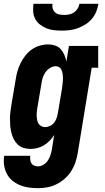

<svg xmlns="http://www.w3.org/2000/svg" viewBox="-27 -770 547 1003"><path d="M171 213Q146 213 122 209.5Q98 206 76.5 197Q55 188 37 173Q19 158 8.5 137.5Q-2 117 -5.5 93Q-9 69 -5 44H131Q130 54 131 64.5Q132 75 137 83Q142 91 151.5 95Q161 99 171 99Q186 99 200 90.5Q214 82 223 68.5Q232 55 236.5 40.5Q241 26 244 11L256 -65Q246 -49 232.5 -35Q219 -21 202.5 -11Q186 -1 168 3.5Q150 8 132 8Q113 8 95.5 2.5Q78 -3 65.5 -15Q53 -27 45 -43Q37 -59 32.5 -76.5Q28 -94 26.5 -112.5Q25 -131 25 -149.5Q25 -168 27.5 -187Q30 -206 33 -225L55 -355Q58 -376 64 -397.5Q70 -419 80.5 -440Q91 -461 105.5 -479.5Q120 -498 139 -511.5Q158 -525 180.5 -531.5Q203 -538 225 -538Q244 -538 261.5 -532Q279 -526 290.5 -513Q302 -500 309 -483.5Q316 -467 320 -449L333 -530H486V-416H452L379 30Q375 54 367 78Q359 102 345 124Q331 146 311 163.5Q291 181 268 192.5Q245 204 220 208.5Q195 213 171 213ZM208 -106Q221 -106 234 -112Q247 -118 255.5 -129Q264 -140 268.5 -152.5Q273 -165 275 -178L297 -308Q298 -317 299 -325.5Q300 -334 301 -343Q302 -352 302 -360.5Q302 -369 301 -377.5Q300 -386 298 -394Q296 -402 292 -409Q288 -416 280.5 -420Q273 -424 265 -424Q249 -424 235 -415.5Q221 -407 211.5 -394Q202 -381 197 -366Q192 -351 190 -336L168 -206Q166 -195 165 -184.5Q164 -174 164.5 -163.5Q165 -153 167 -143Q169 -133 174 -124.5Q179 -116 188.5 -111Q198 -106 208 -106ZM295 -610Q274 -610 253.5 -612.5Q233 -615 215 -622.5Q197 -630 181.5 -642Q166 -654 157 -671Q148 -688 146.5 -708.5Q145 -729 148 -750H247Q245 -737 248.5 -725Q252 -713 261 -705Q270 -697 282.5 -694.5Q295 -692 308 -692Q321 -692 334.5 -694.5Q348 -697 359.5 -705Q371 -713 378.5 -725Q386 -737 388 -750H487Q484 -729 475.5 -708.5Q467 -688 452.5 -671Q438 -654 418.5 -642Q399 -630 378.5 -622.5Q358 -615 337 -612.5Q316 -610 295 -610Z"/></svg>

Font: Iosevka Slab Heavy Oblique
Style: Regular
Weight: 900
Italic angle: -9°
Monospace: yes
Designer: Belleve Invis
Foundry: Belleve Invis
Version: Version 11.1.1; ttfautohint (v1.8.3)